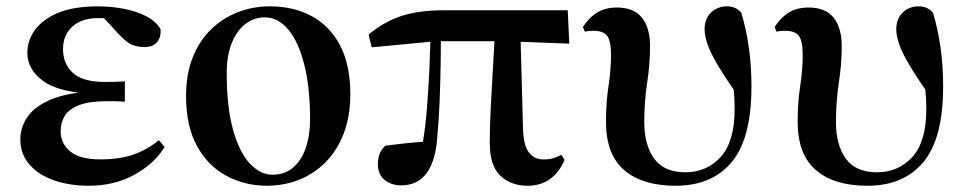

<svg xmlns="http://www.w3.org/2000/svg" viewBox="-20 -572 3059 608"><path d="M260.9 16.2Q199.5 16.2 150.4 -1.2Q101.4 -18.5 72.9 -51.5Q44.4 -84.5 44.4 -130.8Q44.4 -168.4 67 -201.7Q89.6 -235 141.8 -257.1Q194 -279.1 282.4 -283.1V-274.3Q167.6 -278.8 117.1 -315.2Q66.6 -351.5 66.6 -404.7Q66.6 -443.9 90.9 -477.5Q115.2 -511 164.6 -531.5Q214.1 -551.9 289 -551.9Q333 -551.9 373.7 -543.9Q414.5 -535.8 444.9 -519.6Q475.3 -503.3 488.7 -479.2Q490.2 -452.9 476.8 -437.9Q463.4 -422.9 438.1 -422.9Q416.6 -422.9 398.6 -429.9Q380.7 -436.8 354.2 -466.1L291.2 -533.9L352.5 -534.8L374.7 -509.1Q347.5 -511.9 328.4 -513.3Q309.2 -514.7 291.4 -514.7Q239.6 -514.7 209.6 -488.3Q179.6 -461.8 179.6 -416.3Q179.6 -370.3 210.5 -341.3Q241.5 -312.4 314.1 -312.4Q328.8 -312.4 342.7 -312.9Q356.7 -313.4 375.4 -314.4V-249.8Q352.3 -251.6 340.5 -251.6Q328.7 -251.6 319.3 -251.6Q262.7 -251.6 230.6 -239.1Q198.6 -226.7 185.3 -205.6Q172.1 -184.5 172.1 -156.2Q172.1 -117.7 202.4 -92.5Q232.7 -67.3 298.1 -67.3Q358.3 -67.3 402 -82.4Q445.6 -97.5 483.2 -127.9L501.3 -106.5Q468.7 -53.4 405.5 -18.6Q342.3 16.2 260.9 16.2Z M825.2 16.2Q755.5 16.2 697.1 -15.1Q638.6 -46.4 603.9 -109.5Q569.2 -172.7 569.2 -267.9Q569.2 -337.8 590.5 -390.7Q611.7 -443.6 648.8 -479.3Q685.8 -515 733.5 -533.5Q781.2 -551.9 834.6 -551.9Q909.8 -551.9 967.3 -520.8Q1024.7 -489.7 1057 -428Q1089.3 -366.2 1089.3 -274.3Q1089.3 -202.9 1068.1 -148.4Q1046.8 -94 1009.9 -57.2Q973 -20.5 925.4 -2.1Q877.8 16.2 825.2 16.2ZM842.4 -18.7Q881.5 -18.7 907.8 -41Q934.1 -63.3 948 -103.1Q961.9 -142.8 961.9 -193.3Q961.9 -296.1 943.3 -368.4Q924.8 -440.6 892.6 -478.8Q860.5 -517 819.1 -517Q783.5 -517 755.9 -495.1Q728.3 -473.2 713.1 -433.5Q697.9 -393.7 697.9 -341.7Q697.9 -231.8 718.3 -160.1Q738.6 -88.3 771.8 -53.5Q805 -18.7 842.4 -18.7Z M1250.5 14.9Q1218.3 14.9 1197.4 -2.8Q1176.6 -20.5 1176.6 -51.8Q1176.6 -69.5 1182.1 -84.4Q1187.6 -99.3 1199.8 -110.4Q1233.2 -114.9 1267.4 -118.5Q1301.7 -122 1340.7 -124.7L1314.8 -95.7Q1326.4 -159.4 1331.9 -227.7Q1337.4 -296 1340.1 -361.3Q1342.8 -426.6 1344.3 -482H1376.5Q1376.5 -431.1 1375.5 -371.7Q1374.5 -312.4 1372.2 -253.3Q1369.9 -194.3 1365.1 -142.7Q1360.4 -64.5 1331.8 -24.8Q1303.2 14.9 1250.5 14.9ZM1156.9 -422.1 1147.3 -462.2Q1193.5 -501.9 1249.2 -520.7Q1304.9 -539.4 1383.8 -539.4H1777.8L1782.7 -433.8L1579.1 -441.5H1361ZM1650.5 16.2Q1597.9 16.2 1564.4 -15.6Q1530.9 -47.4 1530.9 -119.3Q1530.9 -169 1533.9 -228.9Q1536.8 -288.8 1540.8 -353.8Q1544.7 -418.8 1548.2 -482H1627.6L1636.3 -160.9Q1638.3 -109.4 1655.6 -88.3Q1672.9 -67.1 1700.2 -67.1Q1719.2 -67.1 1731.7 -70.9Q1744.2 -74.7 1757.6 -81.7L1767.8 -65.8Q1750.4 -24.9 1720.8 -4.3Q1691.2 16.2 1650.5 16.2Z M2119.5 16.2Q2014 16.2 1956.5 -33.5Q1898.9 -83.1 1898.9 -186.6Q1898.9 -246.7 1906.9 -299.3Q1914.9 -351.9 1914.9 -397.3Q1914.9 -441.7 1903 -458.1Q1891.1 -474.5 1858.7 -474.5Q1851.4 -474.5 1844.9 -474Q1838.3 -473.5 1832.3 -471.5L1825.8 -486.5Q1846.7 -518.1 1872.3 -533.1Q1897.8 -548.2 1933.5 -548.2Q1987 -548.2 2012.7 -516.1Q2038.5 -484 2038.5 -425.8Q2038.5 -369.7 2029.3 -310Q2020.2 -250.4 2020.2 -185.4Q2020.2 -112.8 2051.5 -69.6Q2082.9 -26.4 2150.1 -26.4Q2217.5 -26.4 2262 -74.7Q2306.4 -123.1 2306.4 -228.2Q2306.4 -259.1 2302.8 -294.4Q2299.2 -329.7 2293.4 -362.1L2312.8 -361.2L2314.9 -270.9Q2275.9 -327.3 2253 -365.7Q2230.1 -404.1 2220.7 -431.2Q2211.2 -458.2 2211.2 -479.1Q2211.2 -512.9 2231.8 -532.4Q2252.4 -551.9 2281.3 -551.9Q2297.1 -551.9 2308 -546.7Q2319 -541.5 2327.6 -531.4Q2343.1 -480.2 2351.3 -421.8Q2359.6 -363.4 2359.6 -297.8Q2359.6 -133.7 2297.1 -58.7Q2234.7 16.2 2119.5 16.2Z M2726.5 16.2Q2621 16.2 2563.5 -33.5Q2505.9 -83.1 2505.9 -186.6Q2505.9 -246.7 2513.9 -299.3Q2521.9 -351.9 2521.9 -397.3Q2521.9 -441.7 2510 -458.1Q2498.1 -474.5 2465.7 -474.5Q2458.4 -474.5 2451.9 -474Q2445.3 -473.5 2439.3 -471.5L2432.8 -486.5Q2453.7 -518.1 2479.3 -533.1Q2504.8 -548.2 2540.5 -548.2Q2594 -548.2 2619.7 -516.1Q2645.5 -484 2645.5 -425.8Q2645.5 -369.7 2636.3 -310Q2627.2 -250.4 2627.2 -185.4Q2627.2 -112.8 2658.5 -69.6Q2689.9 -26.4 2757.1 -26.4Q2824.5 -26.4 2869 -74.7Q2913.4 -123.1 2913.4 -228.2Q2913.4 -259.1 2909.8 -294.4Q2906.2 -329.7 2900.4 -362.1L2919.8 -361.2L2921.9 -270.9Q2882.9 -327.3 2860 -365.7Q2837.1 -404.1 2827.7 -431.2Q2818.2 -458.2 2818.2 -479.1Q2818.2 -512.9 2838.8 -532.4Q2859.4 -551.9 2888.3 -551.9Q2904.1 -551.9 2915 -546.7Q2926 -541.5 2934.6 -531.4Q2950.1 -480.2 2958.3 -421.8Q2966.6 -363.4 2966.6 -297.8Q2966.6 -133.7 2904.1 -58.7Q2841.7 16.2 2726.5 16.2Z"/></svg>

Font: Early Summer Mincho VF
Style: Regular
Weight: 250
Designer: GuiWonder
Version: Version 1.002